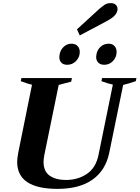

<svg xmlns="http://www.w3.org/2000/svg" viewBox="-20 -1200 894 1230"><path d="M473 -1012 615 -1142Q635 -1159 650.5 -1169.5Q666 -1180 689 -1180Q711 -1180 722 -1169Q733 -1158 733 -1143Q733 -1136 732 -1133Q728 -1114 712 -1098Q696 -1082 666 -1066L491 -973ZM360 -835Q360 -840 362 -852Q367 -880 388 -900Q409 -920 438 -920Q463 -920 477 -905Q491 -890 491 -867Q491 -834 467.5 -809.5Q444 -785 411 -785Q386 -785 373 -798.5Q360 -812 360 -835ZM596 -835Q596 -840 598 -852Q603 -881 624.5 -900.5Q646 -920 676 -920Q700 -920 713.5 -905Q727 -890 727 -867Q727 -834 704 -809.5Q681 -785 648 -785Q623 -785 609.5 -799Q596 -813 596 -835ZM90 -163Q90 -185 97 -222L185 -657Q155 -664 113 -680L117 -700H441L436 -677Q412 -670 356 -656L264 -207Q259 -180 259 -163Q259 -101 299 -74Q339 -47 403 -47Q478 -47 536 -85.5Q594 -124 611 -207L703 -658Q672 -664 630 -680L634 -700H854L850 -680Q803 -664 769 -656L680 -222Q657 -109 573 -49.5Q489 10 349 10Q90 10 90 -163Z"/></svg>

Font: Trirong ExtraBold
Style: Italic
Weight: 800
Italic angle: -12°
Designer: Katatrad Team
Foundry: CadsonDemak
Version: Version 1.001